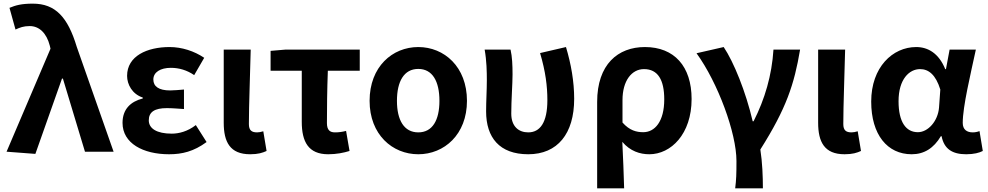

<svg xmlns="http://www.w3.org/2000/svg" viewBox="-20 -832 5418 1053"><path d="M174 12 320 -401H325L446 0H603L401 -575C352 -738 284 -812 160 -812C97 -812 66 -803 32 -789L65 -670C89 -681 109 -689 143 -689C194 -689 235 -652 253 -582L257 -565L16 0Z M907 14C979 14 1042 -1 1113 -53L1054 -146C1009 -111 961 -99 922 -99C840 -99 796 -127 796 -172C796 -218 828 -239 895 -239C925 -239 957 -236 989 -234V-341C963 -339 936 -336 913 -336C851 -336 821 -358 821 -396C821 -436 860 -460 917 -460C962 -460 1006 -447 1045 -420L1100 -515C1045 -552 977 -574 910 -574C787 -574 677 -525 677 -416C677 -369 705 -316 763 -297V-292C697 -275 652 -234 652 -158C652 -46 765 14 907 14Z M1352 14C1396 14 1420 6 1442 -4L1424 -112C1412 -108 1399 -106 1390 -106C1360 -106 1345 -117 1345 -152C1345 -257 1352 -423 1355 -560H1207V-159C1207 -54 1241 14 1352 14Z M1780 14C1825 14 1865 6 1897 -4L1878 -114C1854 -108 1837 -106 1817 -106C1790 -106 1773 -118 1773 -157C1773 -236 1774 -339 1778 -444H1953V-560H1546L1464 -553V-444H1635V-164C1635 -55 1671 14 1780 14Z M2274 14C2416 14 2541 -94 2541 -279C2541 -466 2416 -574 2274 -574C2132 -574 2007 -466 2007 -279C2007 -94 2132 14 2274 14ZM2274 -106C2196 -106 2157 -173 2157 -279C2157 -386 2196 -454 2274 -454C2352 -454 2390 -386 2390 -279C2390 -173 2352 -106 2274 -106Z M2877 14C3038 14 3129 -99 3129 -290C3129 -385 3112 -481 3084 -574L2942 -541C2972 -440 2982 -359 2982 -283C2982 -160 2942 -106 2877 -106C2825 -106 2784 -138 2784 -209C2784 -282 2791 -373 2791 -423C2791 -475 2789 -521 2780 -560H2638C2649 -499 2650 -437 2650 -393C2650 -335 2646 -278 2646 -221C2646 -78 2719 14 2877 14Z M3255 201H3403C3401 114 3397 37 3393 -54C3436 -3 3490 14 3541 14C3660 14 3773 -97 3773 -289C3773 -468 3678 -574 3517 -574C3369 -574 3255 -479 3255 -273ZM3508 -107C3471 -107 3433 -116 3394 -160V-283C3394 -390 3445 -453 3512 -453C3588 -453 3623 -394 3623 -287C3623 -165 3571 -107 3508 -107Z M4012 201H4164C4164 137 4161 57 4150 -12C4293 -238 4336 -370 4368 -560H4222C4213 -419 4175 -289 4113 -167H4108C4070 -330 4004 -492 3949 -574L3800 -540C3918 -377 4019 -102 4019 51C4019 124 4018 153 4012 201Z M4612 14C4656 14 4680 6 4702 -4L4684 -112C4672 -108 4659 -106 4650 -106C4620 -106 4605 -117 4605 -152C4605 -257 4612 -423 4615 -560H4467V-159C4467 -54 4501 14 4612 14Z M4980 14C5048 14 5101 -19 5140 -85H5144C5158 -14 5204 14 5279 14C5321 14 5351 6 5370 -4L5352 -113C5339 -108 5326 -106 5315 -106C5283 -106 5260 -121 5260 -158C5260 -248 5303 -425 5332 -560H5188L5168 -453H5164C5129 -539 5070 -574 5005 -574C4875 -574 4758 -463 4758 -275C4758 -93 4847 14 4980 14ZM5014 -107C4949 -107 4908 -162 4908 -277C4908 -398 4967 -453 5026 -453C5073 -453 5112 -422 5137 -341L5130 -242C5124 -168 5070 -107 5014 -107Z"/></svg>

Font: Noto Sans T Chinese Bold
Style: Bold
Weight: 700
Designer: Ryoko NISHIZUKA (kana & ideographs); Paul D. Hunt (Latin, Greek & Cyrillic); Wenlong ZHANG (bopomofo); Sandoll Communica
Foundry: Adobe Systems Incorporated
Version: Version 1.000;PS 1;hotconv 1.0.78;makeotf.lib2.5.61930